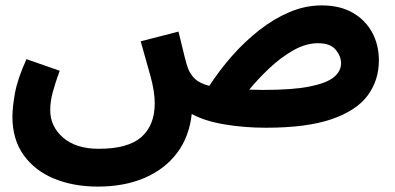

<svg xmlns="http://www.w3.org/2000/svg" viewBox="-20 -460 1462 711"><path d="M342 231Q253 231 181.5 202Q110 173 68 115Q26 57 26 -28Q26 -63 35.5 -115.5Q45 -168 78 -241L201 -198Q184 -151 175 -117.5Q166 -84 166 -52Q166 8 213.5 49.5Q261 91 346 91Q454 91 503.5 47.5Q553 4 553 -78Q553 -121 537 -179Q521 -237 501 -307L641 -343Q655 -285 663 -252.5Q671 -220 677 -205Q686 -183 702.5 -167.5Q719 -152 755 -142Q792 -199 838.5 -252Q885 -305 939 -347.5Q993 -390 1051.5 -415Q1110 -440 1171 -440Q1238 -440 1285 -413.5Q1332 -387 1357.5 -341Q1383 -295 1383 -236Q1383 -163 1342 -107Q1301 -51 1209 -19Q1117 13 965 13Q884 13 810.5 0.5Q737 -12 690 -38Q681 46 636 106Q591 166 516 198.5Q441 231 342 231ZM1158 -300Q1112 -300 1065 -273Q1018 -246 976 -206Q934 -166 903 -128Q926 -127 953 -127Q1063 -127 1126 -139.5Q1189 -152 1216 -174Q1243 -196 1243 -226Q1243 -252 1223 -276Q1203 -300 1158 -300Z"/></svg>

Font: Noto IKEA Arabic
Style: Bold
Weight: 700
Designer: Monotype Design Team
Foundry: Monotype Imaging Inc.
Version: Version 1.200